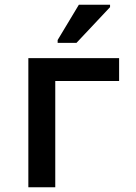

<svg xmlns="http://www.w3.org/2000/svg" viewBox="-20 -786 570 806"><path d="M99 0V-542H480V-446H212V0ZM222 -606V-618L311 -766H442V-756L301 -606Z"/></svg>

Font: Noto Sans Mono Condensed SemiBold
Style: Regular
Weight: 600
Width: 3
Designer: Monotype Design Team
Foundry: Monotype Imaging Inc.
Version: Version 2.014